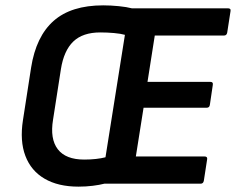

<svg xmlns="http://www.w3.org/2000/svg" viewBox="-20 -686 881 717"><path d="M273 11Q197.3 11 146.6 -18.6Q95.9 -48.1 74.8 -103.8Q53.6 -159.5 65.7 -237.2L96.1 -433.2Q114.5 -550.1 180.2 -608Q245.8 -666 365.4 -666Q393.5 -666 423.5 -663Q453.4 -660 472.1 -655H831Q843.2 -655 840.8 -643.9L828.5 -564.4Q826.5 -553.3 816.5 -553.3H558L530.8 -380.2H765.8Q777 -380.2 774.6 -368.4L763.7 -294.4Q762.3 -283.6 751.3 -283.6H516.1L487.3 -101.7H743.7Q755.5 -101.7 753.5 -90.9L741.2 -11.1Q739.2 0 729.1 0H369.5Q351.9 4.6 326.4 7.8Q300.9 11 273 11ZM294.5 -90.1Q317.7 -90.1 338.2 -92.4Q358.7 -94.7 373.9 -98.7L446.5 -555.9Q431.7 -560.2 406 -562.6Q380.2 -564.9 354.4 -564.9Q289.1 -564.9 253.7 -530.9Q218.4 -496.8 207.5 -428L178.1 -239.1Q166.2 -167.2 195.9 -128.6Q225.6 -90.1 294.5 -90.1Z"/></svg>

Font: Sofia Sans Semi Condensed
Style: Italic
Weight: 400
Italic angle: -9°
Designer: Botio Nikoltchev, Ani Petrova
Foundry: lettersoup
Version: Version 4.101